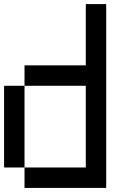

<svg xmlns="http://www.w3.org/2000/svg" viewBox="-20 -920 640 940"><path d="M0 -100V-500H100V-100ZM400 -100V-500H100V-600H400V-900H500V0H100V-100Z"/></svg>

Font: Galmuri9 Regular
Style: Regular
Weight: 400
Designer: Lee Minseo (quiple)
Version: Version 2.399;hotconv 1.1.1;makeotfexe 2.6.0 DEVELOPMENT